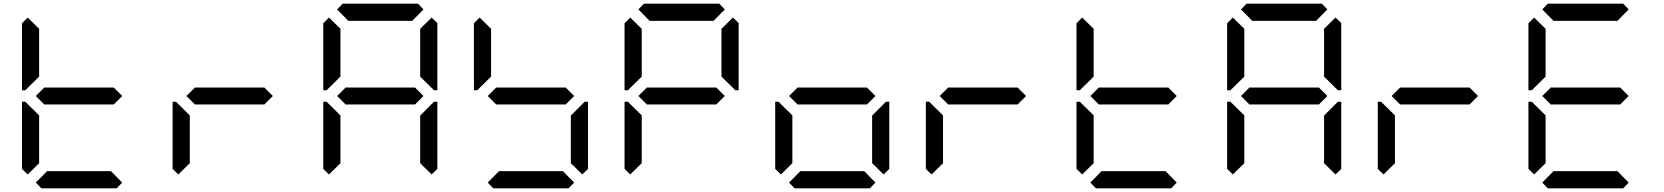

<svg xmlns="http://www.w3.org/2000/svg" viewBox="-20 -1020 9016 1040"><path d="M130 -75 99 -105V-469H117L130 -456L192 -395V-136ZM130 -544 117 -531H99V-894L130 -925L192 -864V-605ZM596 -546 642 -500 596 -454H220L174 -500L220 -546ZM642 -31 612 0H204L174 -31L235 -93H581Z M946 -75 915 -105V-469H933L946 -456L1008 -395V-136ZM1412 -546 1458 -500 1412 -454H1036L990 -500L1036 -546Z M1762 -75 1731 -105V-469H1749L1762 -456L1824 -395V-136ZM1762 -544 1749 -531H1731V-894L1762 -925L1824 -864V-605ZM1806 -969 1836 -1000H2244L2274 -969L2213 -907H1867ZM2228 -546 2274 -500 2228 -454H1852L1806 -500L1852 -546ZM2318 -925 2349 -895V-531H2331L2318 -544L2256 -605V-864ZM2318 -456 2331 -469H2349V-105L2318 -75L2256 -136V-394Z M2578 -544 2565 -531H2547V-894L2578 -925L2640 -864V-605ZM3044 -546 3090 -500 3044 -454H2668L2622 -500L2668 -546ZM3090 -31 3060 0H2652L2622 -31L2683 -93H3029ZM3134 -456 3147 -469H3165V-105L3134 -75L3072 -136V-394Z M3394 -75 3363 -105V-469H3381L3394 -456L3456 -395V-136ZM3394 -544 3381 -531H3363V-894L3394 -925L3456 -864V-605ZM3438 -969 3468 -1000H3876L3906 -969L3845 -907H3499ZM3860 -546 3906 -500 3860 -454H3484L3438 -500L3484 -546ZM3950 -925 3981 -895V-531H3963L3950 -544L3888 -605V-864Z M4210 -75 4179 -105V-469H4197L4210 -456L4272 -395V-136ZM4676 -546 4722 -500 4676 -454H4300L4254 -500L4300 -546ZM4722 -31 4692 0H4284L4254 -31L4315 -93H4661ZM4766 -456 4779 -469H4797V-105L4766 -75L4704 -136V-394Z M5026 -75 4995 -105V-469H5013L5026 -456L5088 -395V-136ZM5492 -546 5538 -500 5492 -454H5116L5070 -500L5116 -546Z M5842 -75 5811 -105V-469H5829L5842 -456L5904 -395V-136ZM5842 -544 5829 -531H5811V-894L5842 -925L5904 -864V-605ZM6308 -546 6354 -500 6308 -454H5932L5886 -500L5932 -546ZM6354 -31 6324 0H5916L5886 -31L5947 -93H6293Z M6658 -75 6627 -105V-469H6645L6658 -456L6720 -395V-136ZM6658 -544 6645 -531H6627V-894L6658 -925L6720 -864V-605ZM6702 -969 6732 -1000H7140L7170 -969L7109 -907H6763ZM7124 -546 7170 -500 7124 -454H6748L6702 -500L6748 -546ZM7214 -925 7245 -895V-531H7227L7214 -544L7152 -605V-864ZM7214 -456 7227 -469H7245V-105L7214 -75L7152 -136V-394Z M7474 -75 7443 -105V-469H7461L7474 -456L7536 -395V-136ZM7940 -546 7986 -500 7940 -454H7564L7518 -500L7564 -546Z M8290 -75 8259 -105V-469H8277L8290 -456L8352 -395V-136ZM8290 -544 8277 -531H8259V-894L8290 -925L8352 -864V-605ZM8334 -969 8364 -1000H8772L8802 -969L8741 -907H8395ZM8756 -546 8802 -500 8756 -454H8380L8334 -500L8380 -546ZM8802 -31 8772 0H8364L8334 -31L8395 -93H8741Z"/></svg>

Font: DSEG7 Classic Mini
Style: Regular
Weight: 400
Designer: Keshikan(Twitter:@keshinomi_88pro)
Version: Version 0.46